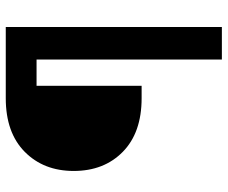

<svg xmlns="http://www.w3.org/2000/svg" viewBox="-80 -686 767 646"><g transform="rotate(-90 303.0 -363.5)"><path d="M425.3 0V-623.5H336.9V-270H294.9Q179.2 -270 114.7 -333.3Q50.3 -396.5 50.3 -498.5Q50.3 -599.6 114.7 -663.3Q179.2 -727.1 294.9 -727.1H534.7V0Z"/></g></svg>

Font: Interop SemBd
Style: Regular
Weight: 600
Designer: Rasmus Andersson, Google, Jang Haemin
Foundry: jhaemin
Version: Version 1.007